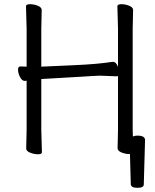

<svg xmlns="http://www.w3.org/2000/svg" viewBox="-20 -725 741 916"><path d="M604 155 600 10H598Q579 10 560 2.5Q541 -5 541 -18L543 -107V-362L536 -361L457 -364L434 -363L415 -362Q397 -361 368 -359Q339 -357 306.5 -355.5Q274 -354 229.5 -351Q185 -348 177 -348V-105L180 1Q180 11 161.5 11Q143 11 124 3.5Q105 -4 105 -17L107 -106V-340Q104 -339 99 -339H98Q85 -339 75.5 -357.5Q66 -376 66 -392Q66 -408 77 -408H78L107 -407V-589L104 -695Q104 -705 123 -705Q142 -705 160.5 -697.5Q179 -690 179 -677L177 -588V-407Q178 -407 199.5 -408Q221 -409 334.5 -414Q448 -419 516 -430H519Q534 -430 543 -406V-589L540 -695Q540 -705 559 -705Q578 -705 596.5 -697.5Q615 -690 615 -677L613 -588V-106L614 -74Q624 -78 635 -78Q672 -78 672 -57V-56L666 155Q666 171 636 171Q606 171 604 155Z"/></svg>

Font: LXGW WenKai TC
Style: Regular
Weight: 400
Designer: LXGW / Fontworks Inc.
Foundry: LXGW / Fontworks Inc.
Version: Version 1.330